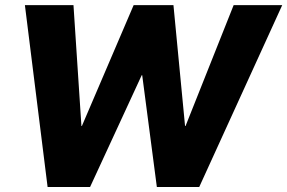

<svg xmlns="http://www.w3.org/2000/svg" viewBox="-20 -748 1149 768"><path d="M170.4 0 79.6 -727.5H273.9L305.7 -244.1H307.6L514.6 -727.5H673.8L720.2 -244.1H722.2L914.6 -727.5H1108.9L776.9 0H607.4L548.8 -447.3H546.9L340.3 0Z"/></svg>

Font: Inter Display Extra Bold
Style: Italic
Weight: 800
Italic angle: -9.39999°
Designer: Rasmus Andersson
Foundry: rsms
Version: Version 4.000;git-4fc901f